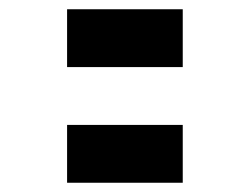

<svg xmlns="http://www.w3.org/2000/svg" viewBox="-20 -520 540 415"><path d="M125 -375V-500H375V-375ZM125 -125V-250H375V-125Z"/></svg>

Font: Silkscreen
Style: Bold
Weight: 700
Designer: Jason Kottke
Foundry: Jason Kottke
Version: Version 1.001; ttfautohint (v1.8.4.7-5d5b)